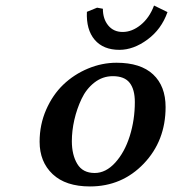

<svg xmlns="http://www.w3.org/2000/svg" viewBox="-20 -668 629 698"><path d="M403.8 -439.9Q491.2 -439.9 536.6 -397.5Q582 -355 582 -278.8Q582 -156.2 502.7 -73.2Q423.3 9.8 307.1 9.8Q218.8 9.8 171.4 -34.9Q124 -79.6 124 -152.8Q124 -214.8 147.7 -269Q171.4 -323.2 210.2 -360.4Q249 -397.5 299.8 -418.7Q350.6 -439.9 403.8 -439.9ZM390.1 -391.1Q353 -391.1 323.2 -367.9Q293.5 -344.7 276.4 -308.3Q259.3 -272 250.2 -232.2Q241.2 -192.4 241.2 -154.8Q241.2 -105 261 -72Q280.8 -39.1 324.2 -39.1Q364.7 -39.1 398.9 -76.7Q433.1 -114.3 451.7 -173.3Q470.2 -232.4 470.2 -296.9Q470.2 -342.8 451.4 -366.9Q432.6 -391.1 390.1 -391.1ZM333 -640.1 354 -636.2Q354 -599.1 373.5 -575.4Q393.1 -551.8 425.8 -551.8Q460 -551.8 491.7 -577.6Q523.4 -603.5 540 -647.9L588.9 -624Q566.9 -561.5 516.1 -524.2Q465.3 -486.8 414.1 -486.8Q355.5 -486.8 324.2 -523.4Q293 -560.1 295.9 -625Z"/></svg>

Font: Linear Smooth
Style: Bold Italic
Weight: 700
Designer: Philipp H. Poll, Flanker
Foundry: Philipp H. Poll, reworked by Flanker
Version: Version 1.061 | FøM Fix